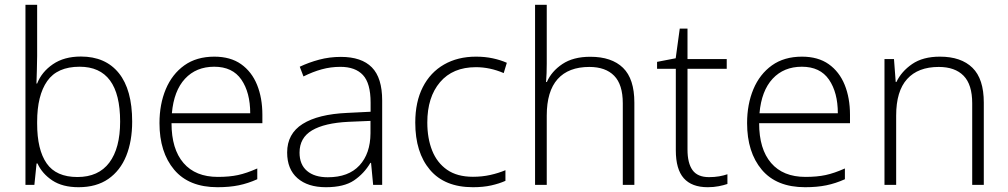

<svg xmlns="http://www.w3.org/2000/svg" viewBox="-20 -780 4254 810"><path d="M136.7 -759.8V-543.9Q136.7 -516.1 135.5 -482.9Q134.3 -449.7 133.8 -427.7H136.7Q155.8 -476.6 203.1 -509Q250.5 -541.5 321.3 -541.5Q424.8 -541.5 481.2 -471.7Q537.6 -401.9 537.6 -267.1Q537.6 -184.6 512.5 -122.3Q487.3 -60.1 437 -25.1Q386.7 9.8 311.5 9.8Q243.7 9.8 200.7 -18.8Q157.7 -47.4 138.2 -90.3H134.3L125 0H87.4V-759.8ZM315.9 -498.5Q221.7 -498.5 179.2 -438Q136.7 -377.4 136.7 -266.1V-258.3Q136.7 -148.4 176.8 -90.8Q216.8 -33.2 306.6 -33.2Q395.5 -33.2 441.2 -94Q486.8 -154.8 486.8 -267.1Q486.8 -498.5 315.9 -498.5Z M884.3 -541Q952.1 -541 997.1 -509.3Q1042 -477.5 1064.5 -422.1Q1086.9 -366.7 1086.9 -295.9V-260.3H703.6Q703.6 -150.9 754.2 -92.3Q804.7 -33.7 898.9 -33.7Q947.8 -33.7 984.1 -41.5Q1020.5 -49.3 1065.4 -69.3V-23.9Q1026.4 -6.3 987.3 1.7Q948.2 9.8 897.5 9.8Q776.9 9.8 714.8 -64Q652.8 -137.7 652.8 -260.7Q652.8 -340.3 679.4 -403.8Q706.1 -467.3 757.6 -504.2Q809.1 -541 884.3 -541ZM883.8 -498.5Q807.6 -498.5 760.5 -447.8Q713.4 -397 705.1 -302.2H1035.6Q1035.6 -389.6 998.3 -444.1Q960.9 -498.5 883.8 -498.5Z M1418 -540Q1505.4 -540 1548.8 -495.8Q1592.3 -451.7 1592.3 -356V0H1554.2L1545.4 -92.8H1542.5Q1516.1 -47.9 1473.6 -19Q1431.2 9.8 1355 9.8Q1278.3 9.8 1234.9 -28.3Q1191.4 -66.4 1191.4 -136.7Q1191.4 -215.8 1256.8 -257.1Q1322.3 -298.3 1444.8 -303.7L1543.5 -308.6V-347.2Q1543.5 -428.7 1511.2 -463.4Q1479 -498 1416 -498Q1375 -498 1337.2 -487.5Q1299.3 -477.1 1260.3 -457.5L1244.6 -498.5Q1282.7 -516.6 1326.4 -528.3Q1370.1 -540 1418 -540ZM1543 -270 1450.2 -266.1Q1349.1 -261.2 1296.4 -230Q1243.7 -198.7 1243.7 -136.2Q1243.7 -85.9 1275.1 -59.1Q1306.6 -32.2 1362.8 -32.2Q1450.2 -32.2 1496.3 -82Q1542.5 -131.8 1543 -217.8Z M1975.1 9.8Q1856 9.8 1793.9 -63.5Q1731.9 -136.7 1731.9 -262.7Q1731.9 -350.1 1763.7 -412.4Q1795.4 -474.6 1853.3 -507.8Q1911.1 -541 1988.3 -541Q2026.4 -541 2059.1 -533.9Q2091.8 -526.9 2118.2 -515.1L2105 -471.7Q2046.9 -496.6 1987.8 -496.6Q1890.1 -496.6 1836.4 -433.3Q1782.7 -370.1 1782.7 -263.2Q1782.7 -196.3 1803.2 -144.8Q1823.7 -93.3 1866.2 -63.7Q1908.7 -34.2 1975.1 -34.2Q2014.2 -34.2 2048.8 -42Q2083.5 -49.8 2112.3 -62V-17.1Q2086.4 -5.4 2052.5 2.2Q2018.6 9.8 1975.1 9.8Z M2286.6 -759.8V-511.7Q2286.6 -490.2 2285.9 -471.7Q2285.2 -453.1 2283.7 -434.1H2287.1Q2306.6 -479 2352.5 -509.8Q2398.4 -540.5 2470.2 -540.5Q2560.5 -540.5 2608.4 -493.9Q2656.2 -447.3 2656.2 -347.2V0H2607.4V-344.2Q2607.4 -423.3 2571 -460.4Q2534.7 -497.6 2466.3 -497.6Q2378.4 -497.6 2332.5 -446.3Q2286.6 -395 2286.6 -292.5V0H2237.3V-759.8Z M2971.2 -32.7Q2994.1 -32.7 3013.9 -36.1Q3033.7 -39.6 3048.8 -44.9V-3.9Q3033.2 1.5 3012 5.6Q2990.7 9.8 2965.8 9.8Q2898.4 9.8 2864.7 -28.1Q2831.1 -65.9 2831.1 -146V-489.7H2752V-519L2830.6 -534.2L2847.7 -659.2H2880.4V-530.8H3045.9V-489.7H2880.4V-148.9Q2880.4 -91.8 2901.6 -62.3Q2922.9 -32.7 2971.2 -32.7Z M3363.3 -541Q3431.2 -541 3476.1 -509.3Q3521 -477.5 3543.5 -422.1Q3565.9 -366.7 3565.9 -295.9V-260.3H3182.6Q3182.6 -150.9 3233.2 -92.3Q3283.7 -33.7 3377.9 -33.7Q3426.8 -33.7 3463.1 -41.5Q3499.5 -49.3 3544.4 -69.3V-23.9Q3505.4 -6.3 3466.3 1.7Q3427.2 9.8 3376.5 9.8Q3255.9 9.8 3193.8 -64Q3131.8 -137.7 3131.8 -260.7Q3131.8 -340.3 3158.4 -403.8Q3185.1 -467.3 3236.6 -504.2Q3288.1 -541 3363.3 -541ZM3362.8 -498.5Q3286.6 -498.5 3239.5 -447.8Q3192.4 -397 3184.1 -302.2H3514.6Q3514.6 -389.6 3477.3 -444.1Q3439.9 -498.5 3362.8 -498.5Z M3945.3 -541Q4034.7 -541 4082.5 -494.1Q4130.4 -447.3 4130.4 -347.2V0H4081.5V-344.2Q4081.5 -423.3 4045.2 -460.4Q4008.8 -497.6 3940.4 -497.6Q3853 -497.6 3806.9 -446.5Q3760.7 -395.5 3760.7 -292.5V0H3711.4V-530.8H3751.5L3758.8 -434.1H3761.7Q3782.7 -478.5 3828.1 -509.8Q3873.5 -541 3945.3 -541Z"/></svg>

Font: Open Sans Light
Style: Regular
Weight: 300
Designer: Monotype Design Team
Foundry: Monotype Imaging Inc.
Version: Version 3.000; ttfautohint (v1.8.4)